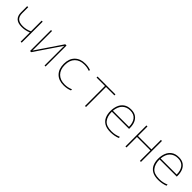

<svg xmlns="http://www.w3.org/2000/svg" viewBox="393 -1971 3415 3415"><g transform="rotate(45 2100.0 -263.5)"><path d="M469 0V-232Q425 -213 382.5 -204.5Q340 -196 296 -196Q105 -196 105 -374V-528H131V-377Q131 -297 172.5 -259Q214 -221 300 -221Q343 -221 384 -230Q425 -239 469 -259V-528H495V0Z M705 0V-528H730V-112Q730 -87 730 -72.5Q730 -58 729 -35L1063 -528H1095V0H1070V-429Q1070 -450 1070 -462.5Q1070 -475 1071 -497L734 0Z M1557 11Q1432 11 1361 -62Q1290 -135 1290 -263Q1290 -393 1363 -465.5Q1436 -538 1561 -538Q1635 -538 1699 -514L1692 -489Q1634 -513 1560 -513Q1448 -513 1382.5 -447.5Q1317 -382 1317 -263Q1317 -145 1382 -79.5Q1447 -14 1559 -14Q1602 -14 1637.5 -21.5Q1673 -29 1715 -46V-19Q1644 11 1557 11Z M2087 0V-503H1875V-528H2325V-503H2113V0Z M2736 11Q2639 11 2580.5 -24Q2522 -59 2496 -119Q2470 -179 2470 -254Q2470 -332 2495 -396.5Q2520 -461 2574 -499.5Q2628 -538 2714 -538Q2790 -538 2837.5 -505Q2885 -472 2907.5 -416.5Q2930 -361 2930 -291V-266H2497Q2497 -148 2552 -81Q2607 -14 2737 -14Q2790 -14 2831.5 -23.5Q2873 -33 2915 -50V-22Q2875 -6 2829 2.5Q2783 11 2736 11ZM2498 -291H2903Q2903 -392 2856 -452.5Q2809 -513 2714 -513Q2623 -513 2565.5 -456.5Q2508 -400 2498 -291Z M3105 0V-528H3131V-289H3469V-528H3495V0H3469V-264H3131V0Z M3936 11Q3839 11 3780.5 -24Q3722 -59 3696 -119Q3670 -179 3670 -254Q3670 -332 3695 -396.5Q3720 -461 3774 -499.5Q3828 -538 3914 -538Q3990 -538 4037.5 -505Q4085 -472 4107.5 -416.5Q4130 -361 4130 -291V-266H3697Q3697 -148 3752 -81Q3807 -14 3937 -14Q3990 -14 4031.5 -23.5Q4073 -33 4115 -50V-22Q4075 -6 4029 2.5Q3983 11 3936 11ZM3698 -291H4103Q4103 -392 4056 -452.5Q4009 -513 3914 -513Q3823 -513 3765.5 -456.5Q3708 -400 3698 -291Z"/></g></svg>

Font: Noto Sans Mono Thin
Style: Regular
Weight: 100
Designer: Monotype Design Team
Foundry: Monotype Imaging Inc.
Version: Version 2.014